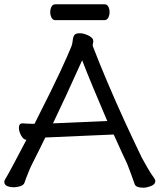

<svg xmlns="http://www.w3.org/2000/svg" viewBox="-27 -866 744 895"><path d="M459 -772H231Q218 -772 212 -786Q207 -797 207 -809.5Q207 -822 212 -833Q218 -846 232 -846H460Q473 -846 479 -833Q484 -822 484 -809.5Q484 -797 479 -786Q473 -772 459 -772ZM61 -270Q61 -291 78 -291H80Q104 -289 119 -289H134Q218 -455 254 -532.5Q290 -610 306 -650Q310 -659 312 -677.5Q314 -696 320.5 -703.5Q327 -711 344.5 -711Q362 -711 382 -702Q402 -693 407 -681V-680V-679Q409 -674 407 -666.5Q405 -659 405 -655L406 -650Q463 -501 553 -303Q595 -212 634 -131Q642 -116 659 -86.5Q676 -57 692 -35Q697 -27 697 -22Q697 -6 675 2Q656 9 641 9Q607 9 601 -7Q595 -25 584 -54.5Q573 -84 566 -102Q549 -137 503 -239Q380 -234 342 -232Q283 -229 184 -225Q169 -193 123 -102Q115 -87 104 -59Q94 -35 87 -14Q83 -3 67.5 2Q52 7 36.5 7Q21 7 8 2Q-7 -4 -7 -18Q-7 -25 -2 -32Q2 -37 34 -96.5Q66 -156 96 -214Q82 -215 71.5 -234.5Q61 -254 61 -270ZM356 -585Q274 -403 220 -291L473 -302Q396 -481 356 -585Z"/></svg>

Font: Moon Stars Kai
Style: Bold
Weight: 700
Designer: GuiWonder
Version: Version 1.101